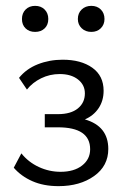

<svg xmlns="http://www.w3.org/2000/svg" viewBox="-20 -627 427 656"><path d="M27 -54 53 -103Q77 -73 112.5 -56.5Q148 -40 187 -40Q233 -40 260.5 -61.5Q288 -83 288 -117Q288 -192 178 -192H133V-237H178Q222 -237 246 -256.5Q270 -276 270 -308Q270 -337 246.5 -355.5Q223 -374 184 -374Q150 -374 120.5 -359.5Q91 -345 72 -321L45 -361Q70 -392 109.5 -407.5Q149 -423 194 -423Q257 -423 295.5 -395.5Q334 -368 334 -317Q334 -283 317 -257.5Q300 -232 270 -219Q350 -196 350 -118Q350 -60 301.5 -25.5Q253 9 180 9Q129 9 90.5 -8Q52 -25 27 -54ZM55 -562Q55 -582 67.5 -594.5Q80 -607 100 -607Q120 -607 132.5 -594.5Q145 -582 145 -562Q145 -542 132.5 -530Q120 -518 100 -518Q80 -518 67.5 -530Q55 -542 55 -562ZM246 -562Q246 -582 259 -594.5Q272 -607 292 -607Q312 -607 324.5 -594.5Q337 -582 337 -562Q337 -543 324.5 -530.5Q312 -518 292 -518Q272 -518 259 -530.5Q246 -543 246 -562Z"/></svg>

Font: LXGW Bright TC
Style: Regular
Weight: 400
Designer: Christian Thalmann (Catharsis Fonts)
Foundry: LXGW / Christian Thalmann (Catharsis Fonts) / Fontworks Inc.
Version: Version 5.501